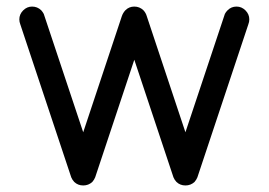

<svg xmlns="http://www.w3.org/2000/svg" viewBox="-20 -567 821 587"><path d="M363.3 -535.6Q374.5 -546.9 390.6 -546.9Q406.7 -546.9 418.5 -535.6Q425.8 -527.8 428.7 -517.6L546.9 -162.6L667.5 -524.4Q670.4 -530.3 675.8 -535.6Q687 -546.9 703.1 -546.9Q718.8 -546.9 730.5 -535.2Q742.2 -523.4 742.2 -507.8Q742.2 -500 739.3 -492.7L583.5 -24.9Q580.6 -17.6 574.7 -10.7Q563 0 546.9 0Q530.8 0 519.5 -10.7Q513.2 -17.6 510.3 -24.9L390.6 -384.3L271 -24.9Q268.1 -17.6 262.2 -10.7Q250.5 0 234.4 0Q218.3 0 207 -10.7Q200.7 -17.6 197.8 -24.9L42 -492.7Q39.1 -500 39.1 -507.8Q39.1 -523.4 50.8 -535.2Q62.5 -546.9 78.1 -546.9Q94.2 -546.9 106 -535.6Q110.8 -530.3 113.8 -524.4L234.4 -162.6L352.5 -517.6Q356 -527.8 363.3 -535.6Z"/></svg>

Font: Comfortaa
Style: Regular
Weight: 400
Designer: Johan Aakerlund
Foundry: Johan Aakerlund
Version: Version 2.001; ttfautohint (v1.4.1)